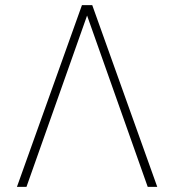

<svg xmlns="http://www.w3.org/2000/svg" viewBox="-20 -727 678 747"><path d="M318.8 -666.5 83 0H45.9L298.8 -707H338.9L591.8 0H554.7Z"/></svg>

Font: Pretendard JP Thin
Style: Regular
Weight: 100
Designer: Base glyphs from Inter by Rasmus Andersson; Hangeul glyphs from Noto Sans CJK(Source Han Sans) by Jang Soo-young and Kan
Foundry: Kil Hyung-jin
Version: Version 1.309